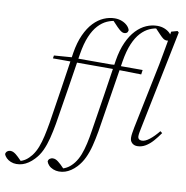

<svg xmlns="http://www.w3.org/2000/svg" viewBox="-252 -854 1170 1209"><g transform="rotate(10 333.5 -249.5)"><path d="M-68 256Q-87 256 -104 249Q-121 242 -132.5 230.5Q-144 219 -148 206Q-146 194 -137.5 187.5Q-129 181 -118 181Q-108 181 -99.5 185Q-91 189 -82.5 195.5Q-74 202 -66 210L-40 236V239H-58V236Q-32 230 -13 217Q6 204 24 181Q43 156 55.5 123.5Q68 91 77 51Q86 11 94 -36Q112 -151 129.5 -265Q147 -379 164 -495Q175 -563 197.5 -612.5Q220 -662 250 -693.5Q280 -725 315 -740Q350 -755 385 -755Q410 -755 431 -746.5Q452 -738 465.5 -724.5Q479 -711 483 -696Q481 -684 474.5 -679Q468 -674 459 -674Q447 -674 436.5 -681.5Q426 -689 411 -704L374 -743V-747H398V-740Q368 -738 338.5 -725Q309 -712 283 -684Q257 -656 237.5 -610Q218 -564 207 -496Q189 -382 171 -266Q153 -150 134 -36Q125 15 114 58.5Q103 102 86.5 138Q70 174 43 202Q26 220 8 232Q-10 244 -28.5 250Q-47 256 -68 256ZM44 -439 47 -458 180 -468V-465H450L445 -439H177ZM662 13Q642 13 628.5 0.5Q615 -12 615 -34Q615 -48 617.5 -63Q620 -78 624 -100L710 -518Q716 -551 722.5 -586Q729 -621 735.5 -658Q742 -695 748 -734L787 -745L796 -737L668 -108Q665 -93 662 -77.5Q659 -62 659 -51Q659 -38 666 -32Q673 -26 685 -26Q706 -26 733.5 -47.5Q761 -69 790 -105L803 -95Q783 -66 761.5 -41.5Q740 -17 715 -2Q690 13 662 13ZM204 256Q185 256 167.5 249Q150 242 139 230.5Q128 219 124 206Q125 194 134 187.5Q143 181 153 181Q164 181 172.5 185Q181 189 189 195.5Q197 202 206 210L232 236V239H214V236Q239 230 258.5 217Q278 204 296 181Q315 156 327.5 123.5Q340 91 349 51Q358 11 365 -36Q384 -151 401 -265Q418 -379 436 -495Q447 -563 469.5 -612.5Q492 -662 522 -693.5Q552 -725 586.5 -740Q621 -755 657 -755Q682 -755 703 -746.5Q724 -738 737.5 -724.5Q751 -711 754 -696Q752 -684 746 -679Q740 -674 731 -674Q718 -674 707.5 -681.5Q697 -689 683 -704L646 -743V-747H670V-740Q640 -738 610.5 -725Q581 -712 555 -684Q529 -656 509.5 -610Q490 -564 479 -496Q460 -382 442.5 -266Q425 -150 406 -36Q397 15 386 58.5Q375 102 358 138Q341 174 315 202Q298 220 280 232Q262 244 243.5 250Q225 256 204 256ZM316 -439 319 -458 451 -468V-465H613L609 -436L449 -439Z"/></g></svg>

Font: Source Serif 4 36pt Light
Style: Italic
Weight: 300
Italic angle: -12°
Designer: Frank Grießhammer
Foundry: Adobe Systems Incorporated
Version: Version 4.004;hotconv 1.0.116;makeotfexe 2.5.65601